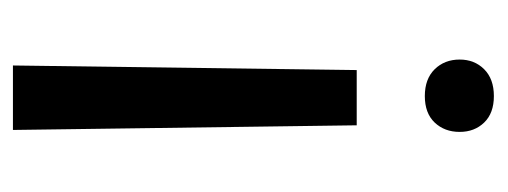

<svg xmlns="http://www.w3.org/2000/svg" viewBox="-254 -324 754 285"><g transform="rotate(90 122.5 -181.0)"><path d="M67.9 -486.8Q67.9 -508.8 82.3 -523.2Q96.7 -537.6 122.1 -537.6Q147.5 -537.6 161.4 -523.2Q175.3 -508.8 175.3 -486.8Q175.3 -464.4 161.4 -449.7Q147.5 -435.1 122.1 -435.1Q96.7 -435.1 82.3 -449.7Q67.9 -464.4 67.9 -486.8ZM165.5 -334 172.4 176.3H76.7L83.5 -334Z"/></g></svg>

Font: Heebo
Style: Regular
Weight: 400
Designer: Oded Ezer
Foundry: Meir Sadan
Version: Version 2.001; ttfautohint (v1.5.14-ce02) -l 8 -r 50 -G 200 